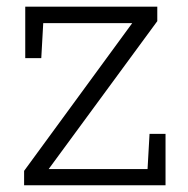

<svg xmlns="http://www.w3.org/2000/svg" viewBox="-20 -548 556 568"><path d="M51.3 0V-42.5L371.1 -479.5H107.9L102.1 -376H54.7V-528.3H445.3V-485.4L124 -47.9H416.5L422.4 -151.9H469.7V0Z"/></svg>

Font: Roboto Slab Light
Style: Regular
Weight: 300
Designer: Google
Version: Version 2.000; ttfautohint (v1.8.1.43-b0c9)